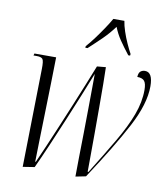

<svg xmlns="http://www.w3.org/2000/svg" viewBox="-86 -838 808 924"><g transform="rotate(10 318.0 -376.5)"><path d="M345 13Q345 -24 346 -79Q347 -134 348 -196.5Q349 -259 349.5 -318Q350 -377 350.5 -423Q351 -469 351 -490Q333 -444 307 -380Q281 -316 251.5 -245.5Q222 -175 194 -110Q166 -45 144 2L87 11L96 -468Q97 -508 90 -517Q83 -526 61 -526H45L48 -536H154Q153 -483 151.5 -414.5Q150 -346 148 -273.5Q146 -201 144.5 -135.5Q143 -70 142 -24H145Q160 -57 181 -106Q202 -155 226 -212Q250 -269 274 -327Q298 -385 319 -437Q340 -489 355 -527L398 -531Q399 -501 399.5 -449Q400 -397 400 -334.5Q400 -272 400 -210Q400 -148 399.5 -97.5Q399 -47 399 -20H403Q464 -118 508.5 -194Q553 -270 576.5 -333Q600 -396 600 -455Q600 -486 590 -498.5Q580 -511 555 -511Q556 -531 565 -538.5Q574 -546 587 -546Q625 -546 625 -477Q625 -391 564.5 -276.5Q504 -162 395 3ZM285 -614Q303 -634 323 -661Q343 -688 361.5 -715.5Q380 -743 393 -766H447Q450 -744 459.5 -715.5Q469 -687 481.5 -659.5Q494 -632 504 -614L503 -606H494Q466 -642 447 -670Q428 -698 415 -731Q389 -696 360.5 -668Q332 -640 295 -606H284Z"/></g></svg>

Font: Noto Serif Display ExtraCondensed Light
Style: Italic
Weight: 300
Width: 2
Italic angle: -12°
Designer: Monotype Design Team
Foundry: Monotype Imaging Inc.
Version: Version 2.009